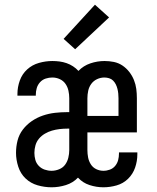

<svg xmlns="http://www.w3.org/2000/svg" viewBox="-20 -787 665 815"><path d="M199 8Q169 8 139.5 -0.5Q110 -9 88.5 -29.5Q67 -50 57.5 -79.5Q48 -109 48 -138Q48 -165 54.5 -190.5Q61 -216 77 -237Q93 -258 115 -273Q137 -288 162 -296.5Q187 -305 213 -308Q239 -311 265 -311H274V-370Q274 -386 270.5 -402Q267 -418 258 -431Q249 -444 234 -451Q219 -458 202 -458Q188 -458 174 -453.5Q160 -449 150 -438Q140 -427 136 -413Q132 -399 132 -385Q132 -384 132 -383Q132 -382 132 -381H54Q54 -383 54 -384.5Q54 -386 54 -388Q54 -417 64 -445Q74 -473 95.5 -492.5Q117 -512 145.5 -520Q174 -528 202 -528Q218 -528 233 -526Q248 -524 262.5 -519Q277 -514 290 -505.5Q303 -497 313 -486Q334 -508 363.5 -518Q393 -528 424 -528Q444 -528 463.5 -524Q483 -520 499.5 -509Q516 -498 528.5 -482Q541 -466 548.5 -447.5Q556 -429 558.5 -409.5Q561 -390 561 -370V-225H351V-150Q351 -134 354 -118.5Q357 -103 365.5 -89.5Q374 -76 388.5 -69Q403 -62 419 -62Q433 -62 446.5 -67Q460 -72 469 -83Q478 -94 481.5 -107.5Q485 -121 485 -135Q485 -137 485 -138Q485 -139 485 -140H563Q563 -138 563 -136Q563 -134 563 -132Q563 -103 553.5 -75.5Q544 -48 523.5 -28Q503 -8 475 0Q447 8 419 8Q389 8 360 -1.5Q331 -11 311 -33Q290 -11 260 -1.5Q230 8 199 8ZM483 -295V-370Q483 -380 482 -390Q481 -400 478.5 -410Q476 -420 471.5 -429Q467 -438 460 -445Q453 -452 443 -455Q433 -458 423 -458Q407 -458 392 -451Q377 -444 367.5 -431Q358 -418 354.5 -402Q351 -386 351 -370V-295ZM199 -62Q215 -62 231 -68.5Q247 -75 256.5 -88Q266 -101 270 -117.5Q274 -134 274 -150V-241H265Q249 -241 232.5 -239Q216 -237 200.5 -232.5Q185 -228 170.5 -219.5Q156 -211 145.5 -198.5Q135 -186 130.5 -170Q126 -154 126 -138Q126 -123 130 -108.5Q134 -94 144.5 -83Q155 -72 169.5 -67Q184 -62 199 -62ZM299 -578 250 -622 383 -767 443 -713Z"/></svg>

Font: Zed Sans
Style: Regular
Weight: 400
Designer: Belleve Invis
Foundry: Belleve Invis
Version: Version 1.0.0; ttfautohint (v1.8.4)